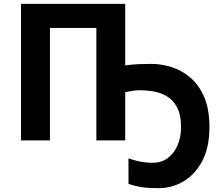

<svg xmlns="http://www.w3.org/2000/svg" viewBox="-20 -734 1165 1004"><path d="M634.8 -713.9V-392.1Q673.3 -397.5 708.7 -398.7Q744.1 -399.9 772 -399.9Q823.2 -399.9 876.5 -383.3Q929.7 -366.7 974.9 -328.6Q1020 -290.5 1047.6 -226.8Q1075.2 -163.1 1075.2 -68.8Q1075.2 36.6 1037.8 107.4Q1000.5 178.2 940.2 214.1Q879.9 250 810.1 250Q755.9 250 721.2 244.6Q686.5 239.3 651.9 227.1V94.2Q682.6 105 713.6 111.1Q744.6 117.2 779.8 117.2Q823.2 117.2 856.2 93.3Q889.2 69.3 908 27.1Q926.8 -15.1 926.8 -68.8Q926.8 -133.8 906 -172.6Q885.3 -211.4 852.3 -230.7Q819.3 -250 781.7 -256.1Q744.1 -262.2 710.9 -262.2Q694.3 -262.2 674.8 -259.3Q655.3 -256.3 634.8 -252V0H483.9V-587.9H241.2V0H89.8V-713.9Z"/></svg>

Font: Open Sans
Style: Bold
Weight: 700
Designer: Monotype Design Team
Foundry: Monotype Imaging Inc.
Version: Version 3.000; ttfautohint (v1.8.4)